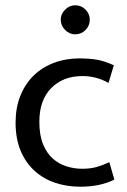

<svg xmlns="http://www.w3.org/2000/svg" viewBox="-20 -698 482 727"><path d="M291 -59Q323 -59 347 -66Q371 -73 394 -84L413 -18Q359 9 284 9Q233 9 188.5 -6Q144 -21 110.5 -51.5Q77 -82 58 -127.5Q39 -173 39 -234Q39 -290 57 -335Q75 -380 107 -411.5Q139 -443 184 -460Q229 -477 283 -477Q314 -477 343.5 -472.5Q373 -468 411 -451L391 -384Q345 -410 292 -410Q219 -410 174 -364.5Q129 -319 129 -237Q129 -186 143 -152Q157 -118 180 -97.5Q203 -77 232 -68Q261 -59 291 -59ZM210 -624Q210 -645 226.5 -661.5Q243 -678 265 -678Q288 -678 304 -661.5Q320 -645 320 -624Q320 -601 304 -584.5Q288 -568 265 -568Q243 -568 226.5 -584.5Q210 -601 210 -624Z"/></svg>

Font: Mukta Vaani
Style: Regular
Weight: 400
Designer: Noopur Datye, Girish Dalvi, Yashodeep Gholap, Pallavi Karambelkar
Foundry: Ek Type
Version: Version 2.538;PS 1.000;hotconv 16.6.51;makeotf.lib2.5.65220;